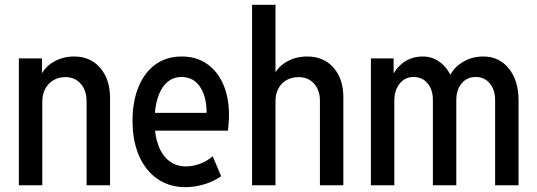

<svg xmlns="http://www.w3.org/2000/svg" viewBox="-20 -772 2237 800"><path d="M58.6 0V-528.8H154.8V-468.3H174.3L141.6 -436Q155.8 -483.9 196.8 -510.3Q237.8 -536.6 289.1 -536.6Q356.9 -536.6 397.7 -489Q438.5 -441.4 438.5 -363.8V0H340.8V-349.1Q340.8 -394.5 316.7 -422.6Q292.5 -450.7 252.4 -450.7Q224.1 -450.7 202.4 -437.7Q180.7 -424.8 168.5 -401.9Q156.2 -378.9 156.2 -348.1V0Z M753.4 7.8Q686 7.8 636.5 -26.1Q586.9 -60.1 559.6 -122.3Q532.2 -184.6 532.2 -269Q532.2 -349.1 556.9 -409.4Q581.5 -469.7 627.4 -503.2Q673.3 -536.6 737.3 -536.6Q797.4 -536.6 841.3 -506.6Q885.3 -476.6 909.7 -421.6Q934.1 -366.7 934.1 -293Q934.1 -273.9 932.6 -257.3Q931.2 -240.7 929.7 -227.5H607.4V-301.8H840.8Q840.8 -370.1 813.2 -410.6Q785.6 -451.2 736.8 -451.2Q700.2 -451.2 675 -428Q649.9 -404.8 637 -363.5Q624 -322.3 624 -267.6Q624 -209.5 639.4 -167.2Q654.8 -125 684.3 -101.8Q713.9 -78.6 755.4 -78.6Q783.2 -78.6 813.2 -89.6Q843.3 -100.6 866.2 -121.1L901.4 -37.6Q871.6 -16.6 832 -4.4Q792.5 7.8 753.4 7.8Z M1030.3 0V-752H1127.9V-471.7H1146L1114.3 -439.9Q1127.4 -484.9 1167.7 -510.7Q1208 -536.6 1260.3 -536.6Q1328.6 -536.6 1369.6 -490.2Q1410.6 -443.8 1410.6 -366.7V0H1313V-352.1Q1313 -397 1288.3 -423.8Q1263.7 -450.7 1224.6 -450.7Q1195.8 -450.7 1174.1 -438.5Q1152.3 -426.3 1140.1 -403.6Q1127.9 -380.9 1127.9 -351.1V0Z M1525.4 0V-528.8H1620.1V-467.8H1635.3L1607.9 -433.6Q1619.1 -478 1655.3 -507.3Q1691.4 -536.6 1742.2 -536.6Q1785.2 -536.6 1818.8 -508.5Q1852.5 -480.5 1866.2 -434.6L1838.4 -461.4H1872.6L1845.2 -434.6Q1859.9 -481 1900.9 -508.8Q1941.9 -536.6 1993.7 -536.6Q2060.1 -536.6 2100.3 -486.3Q2140.6 -436 2140.6 -354V0H2043V-355Q2043 -397.9 2020.8 -424.6Q1998.5 -451.2 1962.4 -451.2Q1925.3 -451.2 1903.3 -424.3Q1881.3 -397.5 1881.3 -355V0H1783.7V-355Q1783.7 -397.9 1761.7 -424.6Q1739.7 -451.2 1703.1 -451.2Q1667.5 -451.2 1645.3 -423.6Q1623 -396 1623 -352.5V0Z"/></svg>

Font: Reddit Sans Condensed Medium
Style: Regular
Weight: 500
Designer: Stephen Hutchings
Foundry: Reddit
Version: Version 1.014